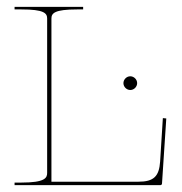

<svg xmlns="http://www.w3.org/2000/svg" viewBox="-20 -540 530 560"><path d="M340 -297.5C340 -286.5 349.5 -277.5 360 -277.5C371 -277.5 380 -287 380 -297.5C380 -308.5 370.5 -317.5 360 -317.5C349 -317.5 340 -308 340 -297.5ZM22.5 -520V-512.5H42.5C108.5 -512.5 117.5 -501.5 117.5 -486V-35.5C117.5 -21 111 -7.5 42.5 -7.5H22.5V0H447.5C449 0 452.5 -1 452.5 -4.5L465 -194.5L455 -195.5L447 -68.5C444 -26 429 -10 383.5 -10H130V-486C130 -501.5 139 -512.5 205 -512.5H222.5V-520Z"/></svg>

Font: ZnikomitSC
Style: Regular
Weight: 100
Designer: gluk
Foundry: gluk
Version: Version 0.55